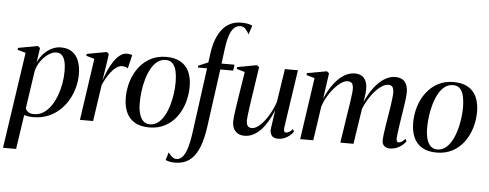

<svg xmlns="http://www.w3.org/2000/svg" viewBox="-71 -985 3592 1410"><g transform="rotate(5 1725.5 -280.0)"><path d="M-9 253.5 95.5 -455.5 34.5 -473 37 -487 181 -513.5 198 -500.5 182.5 -392.5Q199.5 -430.5 226 -458.8Q252.5 -487 284.8 -502.5Q317 -518 350.5 -518Q399.5 -518 432.5 -496Q465.5 -474 482.2 -432.2Q499 -390.5 499 -332.5Q499 -282.5 485.8 -233Q472.5 -183.5 446.8 -139.8Q421 -96 383.8 -62.2Q346.5 -28.5 298.5 -9.2Q250.5 10 192 10Q174.5 10 157.5 7.5Q140.5 5 125 0.5L87.5 253.5ZM132.5 -49Q139 -33.5 154.2 -23Q169.5 -12.5 195 -12.5Q234 -12.5 265.5 -33Q297 -53.5 320.8 -88.2Q344.5 -123 360.5 -166.2Q376.5 -209.5 384.5 -256Q392.5 -302.5 392.5 -346Q392.5 -388.5 385 -417.8Q377.5 -447 361.8 -462.5Q346 -478 321 -478Q294 -478 263.5 -457.8Q233 -437.5 208.5 -403.8Q184 -370 173.5 -328Z M536 0 602 -455.5 541.5 -473 543.5 -487 688.5 -513.5 705.5 -501 693.5 -418 675 -301.5Q687.5 -340.5 704.2 -378Q721 -415.5 741.8 -446.2Q762.5 -477 786.2 -495.5Q810 -514 836 -514Q852.5 -514 862.2 -511.8Q872 -509.5 877 -507L853 -407Q849.5 -411.5 837 -415.8Q824.5 -420 812 -420Q788.5 -420 767.2 -404.5Q746 -389 727.8 -364.8Q709.5 -340.5 695.2 -314.8Q681 -289 672.5 -269L633 0Z M1127.5 -516Q1191.5 -516 1233.8 -491.8Q1276 -467.5 1296.8 -422Q1317.5 -376.5 1317.5 -312.5Q1317.5 -251.5 1300 -193.5Q1282.5 -135.5 1248.2 -89.2Q1214 -43 1163.2 -16Q1112.5 11 1047 11Q982 11 939.8 -14Q897.5 -39 877.2 -84.8Q857 -130.5 857 -193Q857 -255 875 -313Q893 -371 928 -417Q963 -463 1013.2 -489.5Q1063.5 -516 1127.5 -516ZM1125.5 -493Q1091.5 -493 1065 -473Q1038.5 -453 1019.2 -418.5Q1000 -384 987.5 -341.5Q975 -299 968.8 -253.2Q962.5 -207.5 962.5 -165Q962.5 -114.5 973 -80.2Q983.5 -46 1003 -29Q1022.5 -12 1049.5 -12Q1083 -12 1109.5 -32.2Q1136 -52.5 1155.2 -86.8Q1174.5 -121 1187 -163.2Q1199.5 -205.5 1205.8 -250.5Q1212 -295.5 1212 -337.5Q1212 -379 1204.8 -414.2Q1197.5 -449.5 1179 -471.2Q1160.5 -493 1125.5 -493Z M1448 -570.5Q1456 -629 1473.2 -674.5Q1490.5 -720 1516.5 -751.2Q1542.5 -782.5 1576.8 -798.5Q1611 -814.5 1652.5 -814.5Q1679.5 -814.5 1699.8 -811Q1720 -807.5 1736.5 -799.5L1714.5 -733Q1706 -751.5 1690 -770Q1674 -788.5 1650.5 -788.5Q1624.5 -788.5 1604.8 -770.2Q1585 -752 1571.5 -713Q1558 -674 1550 -612L1536 -502.5H1631.5L1625.5 -458.5H1530.5L1472 -31Q1462 40.5 1444.8 93.8Q1427.5 147 1401.8 182.2Q1376 217.5 1340.2 234.8Q1304.5 252 1258 252Q1235 252 1220 248.8Q1205 245.5 1188.5 239L1206 181.5Q1213 191 1222.8 201.2Q1232.5 211.5 1243.5 218.2Q1254.5 225 1263.5 225Q1291.5 225 1311.2 202.8Q1331 180.5 1345.2 133Q1359.5 85.5 1369.5 10L1433 -458.5H1364.5L1367.5 -472.5L1438.5 -502.5Z M1749.5 11Q1719 11 1698.8 -1.5Q1678.5 -14 1668.2 -36.2Q1658 -58.5 1658 -88Q1658 -100 1661 -125.8Q1664 -151.5 1668.2 -181.5Q1672.5 -211.5 1676.5 -236.8Q1680.5 -262 1682 -272L1711 -455.5L1651 -473L1653 -487L1796 -513.5L1813 -500.5L1779 -274.5Q1777 -258.5 1773.2 -233.5Q1769.5 -208.5 1766 -182.5Q1762.5 -156.5 1760 -135Q1757.5 -113.5 1757.5 -104.5Q1757.5 -86.5 1761.5 -74.5Q1765.5 -62.5 1774.2 -56.2Q1783 -50 1797.5 -50Q1825 -50 1855.5 -77Q1886 -104 1915 -150.2Q1944 -196.5 1965 -255L2003 -502.5H2099L2036 -76.5Q2033.5 -59.5 2037 -49.2Q2040.5 -39 2052 -39Q2061.5 -39 2074.5 -46.2Q2087.5 -53.5 2100 -69L2109.5 -51Q2099.5 -35 2082.5 -21Q2065.5 -7 2044 2Q2022.5 11 1997.5 11Q1962 11 1949.8 -7.2Q1937.5 -25.5 1937.5 -46.5Q1937.5 -51 1939.8 -67.8Q1942 -84.5 1945.5 -107.2Q1949 -130 1952.2 -152.8Q1955.5 -175.5 1958 -192H1957Q1939.5 -150 1918 -113Q1896.5 -76 1870.5 -48.2Q1844.5 -20.5 1814.2 -4.8Q1784 11 1749.5 11Z M2328.5 -500.5 2302 -312.5Q2319.5 -354 2342.8 -390.8Q2366 -427.5 2393.8 -455.8Q2421.5 -484 2452.8 -499.8Q2484 -515.5 2518 -515.5Q2551 -515.5 2572 -501Q2593 -486.5 2602.5 -460Q2612 -433.5 2610 -396.5Q2610 -388 2607.8 -371Q2605.5 -354 2602.5 -332.2Q2599.5 -310.5 2596 -286.5L2585 -273Q2604.5 -329.5 2630.8 -374.2Q2657 -419 2687 -450.5Q2717 -482 2750 -498.8Q2783 -515.5 2816 -515.5Q2863.5 -515.5 2886.5 -487.8Q2909.5 -460 2909.5 -412.5Q2909.5 -393 2906.2 -364.2Q2903 -335.5 2897.8 -301.5Q2892.5 -267.5 2887 -232Q2882 -199.5 2877 -167Q2872 -134.5 2868.8 -108.5Q2865.5 -82.5 2865 -68Q2865 -52.5 2868.8 -46Q2872.5 -39.5 2881.5 -39.5Q2891 -39.5 2903.2 -46.2Q2915.5 -53 2929.5 -69.5L2939 -51.5Q2928 -36 2910.8 -21.8Q2893.5 -7.5 2870.5 1.8Q2847.5 11 2818.5 11Q2804 11 2791.2 5.2Q2778.5 -0.5 2771 -13Q2763.5 -25.5 2763.5 -46.5Q2763.5 -59 2767.2 -88.8Q2771 -118.5 2777 -155.8Q2783 -193 2789 -230Q2795 -265 2799.8 -297.5Q2804.5 -330 2807.5 -356.5Q2810.5 -383 2810.5 -398.5Q2810.5 -426.5 2801.5 -440.2Q2792.5 -454 2768.5 -454Q2748 -454 2722 -437.2Q2696 -420.5 2668.8 -389.2Q2641.5 -358 2617.2 -314Q2593 -270 2576.5 -216L2596 -287.5Q2594 -273 2592 -258.8Q2590 -244.5 2587.5 -230.2Q2585 -216 2583 -201.5L2552.5 0H2455.5L2490.5 -230Q2496.5 -265 2501.2 -298.2Q2506 -331.5 2509.2 -358Q2512.5 -384.5 2512.5 -398.5Q2512.5 -426.5 2503.2 -440.2Q2494 -454 2470 -454Q2449 -454 2423.5 -437.2Q2398 -420.5 2372.8 -391.8Q2347.5 -363 2326.2 -326.2Q2305 -289.5 2292.5 -250L2256 0H2159.5L2225.5 -455.5L2164.5 -473L2167 -487L2311.5 -513.5Z M3246 -516Q3310 -516 3352.2 -491.8Q3394.5 -467.5 3415.2 -422Q3436 -376.5 3436 -312.5Q3436 -251.5 3418.5 -193.5Q3401 -135.5 3366.8 -89.2Q3332.5 -43 3281.8 -16Q3231 11 3165.5 11Q3100.5 11 3058.2 -14Q3016 -39 2995.8 -84.8Q2975.5 -130.5 2975.5 -193Q2975.5 -255 2993.5 -313Q3011.5 -371 3046.5 -417Q3081.5 -463 3131.8 -489.5Q3182 -516 3246 -516ZM3244 -493Q3210 -493 3183.5 -473Q3157 -453 3137.8 -418.5Q3118.5 -384 3106 -341.5Q3093.5 -299 3087.2 -253.2Q3081 -207.5 3081 -165Q3081 -114.5 3091.5 -80.2Q3102 -46 3121.5 -29Q3141 -12 3168 -12Q3201.5 -12 3228 -32.2Q3254.5 -52.5 3273.8 -86.8Q3293 -121 3305.5 -163.2Q3318 -205.5 3324.2 -250.5Q3330.5 -295.5 3330.5 -337.5Q3330.5 -379 3323.2 -414.2Q3316 -449.5 3297.5 -471.2Q3279 -493 3244 -493Z"/></g></svg>

Font: Merriweather 144pt
Style: Italic
Weight: 400
Italic angle: -7.8°
Version: Version 2.101